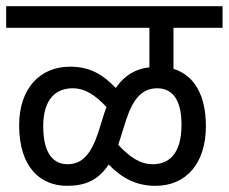

<svg xmlns="http://www.w3.org/2000/svg" viewBox="-20 -642 741 622"><path d="M0 -552H464V-424C421 -419 385 -400 355 -357C313 -401 271 -426 207 -426C109 -426 42 -355 42 -236C42 -100 111 -40 197 -40C254 -40 298 -57 332 -109C376 -64 422 -40 484 -40C584 -40 647 -114 647 -233C647 -337 607 -399 542 -419V-552H701V-622H0ZM368 -188 389 -255C412 -324 442 -356 489 -356C532 -356 568 -328 568 -238C568 -142 526 -110 475 -110C435 -110 401 -132 363 -173C365 -178 366 -183 368 -188ZM120 -233C120 -324 164 -356 215 -356C255 -356 288 -335 325 -295C323 -290 321 -284 319 -279L298 -212C275 -143 246 -110 199 -110C157 -110 120 -139 120 -233Z"/></svg>

Font: Noto Sans Devanagari SemiCondensed
Style: Regular
Weight: 400
Width: 4
Designer: Jelle Bosma - Monotype Design Team
Foundry: Monotype Imaging Inc.
Version: Version 2.004